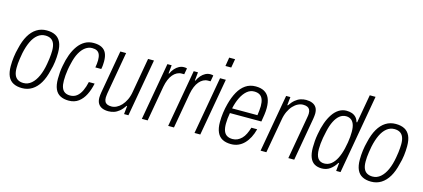

<svg xmlns="http://www.w3.org/2000/svg" viewBox="-58 -1204 3744 1698"><g transform="rotate(15 1814.0 -355.5)"><path d="M175 12Q128 12 95 -5Q62 -22 45.5 -58Q29 -94 29 -151Q29 -193 34.5 -235.5Q40 -278 51 -318Q67 -389 95.5 -438Q124 -487 164.5 -512.5Q205 -538 256 -538Q304 -538 336.5 -521Q369 -504 386 -468Q403 -432 403 -373Q403 -331 397.5 -288Q392 -245 380 -205Q364 -135 335.5 -87Q307 -39 266.5 -13.5Q226 12 175 12ZM176 -35Q216 -35 248 -62.5Q280 -90 302 -139Q324 -188 335 -253Q340 -279 342.5 -301Q345 -323 346.5 -341.5Q348 -360 348 -377Q348 -417 337.5 -442Q327 -467 306.5 -479Q286 -491 256 -491Q217 -491 186 -466Q155 -441 133.5 -395.5Q112 -350 99 -288Q94 -259 90 -234.5Q86 -210 84.5 -189Q83 -168 83 -149Q83 -109 93.5 -84Q104 -59 125 -47Q146 -35 176 -35Z M602 12Q557 12 525 -4.5Q493 -21 477 -57Q461 -93 461 -151Q461 -180 463.5 -210.5Q466 -241 472 -271Q482 -328 500 -376.5Q518 -425 544.5 -461.5Q571 -498 606 -518Q641 -538 685 -538Q731 -538 760 -523Q789 -508 802.5 -478.5Q816 -449 816 -403Q816 -389 814.5 -369.5Q813 -350 809 -333H755Q758 -348 760 -367Q762 -386 762 -400Q762 -432 754 -452Q746 -472 729 -481.5Q712 -491 685 -491Q652 -491 623 -470Q594 -449 572 -409Q550 -369 537 -310Q529 -279 524.5 -250.5Q520 -222 518 -197Q516 -172 516 -149Q516 -110 525.5 -84.5Q535 -59 554.5 -47Q574 -35 602 -35Q638 -35 663.5 -55Q689 -75 706 -111Q723 -147 733 -193H786Q774 -135 751 -89Q728 -43 691.5 -15.5Q655 12 602 12Z M965 12Q933 12 909 2Q885 -8 871.5 -29.5Q858 -51 858 -85Q858 -96 859.5 -107.5Q861 -119 863 -133L932 -526H985L917 -139Q916 -128 914.5 -118Q913 -108 913 -99Q913 -77 920.5 -63Q928 -49 943 -42.5Q958 -36 981 -36Q1004 -36 1027.5 -47.5Q1051 -59 1071.5 -81Q1092 -103 1108 -136Q1124 -169 1131 -214L1186 -526H1240L1147 0H1107L1115 -76H1110Q1088 -43 1064.5 -23.5Q1041 -4 1016 4Q991 12 965 12Z M1270 0 1363 -526H1402L1394 -449H1399Q1412 -477 1429.5 -496.5Q1447 -516 1468 -527Q1489 -538 1513 -538Q1522 -538 1528.5 -537Q1535 -536 1540 -534L1530 -478H1506Q1484 -478 1464 -467.5Q1444 -457 1427.5 -437.5Q1411 -418 1399 -389.5Q1387 -361 1380 -324L1323 0Z M1511 0 1604 -526H1643L1635 -449H1640Q1653 -477 1670.5 -496.5Q1688 -516 1709 -527Q1730 -538 1754 -538Q1763 -538 1769.5 -537Q1776 -536 1781 -534L1771 -478H1747Q1725 -478 1705 -467.5Q1685 -457 1668.5 -437.5Q1652 -418 1640 -389.5Q1628 -361 1621 -324L1564 0Z M1863 -643 1876 -723H1930L1916 -643ZM1752 0 1845 -526H1898L1805 0Z M2088 12Q2041 12 2009 -5Q1977 -22 1960.5 -58.5Q1944 -95 1944 -151Q1944 -194 1950 -238Q1956 -282 1967 -322Q1984 -387 2011 -435.5Q2038 -484 2077.5 -511Q2117 -538 2170 -538Q2217 -538 2248.5 -520.5Q2280 -503 2296 -467.5Q2312 -432 2312 -378Q2312 -348 2307.5 -316.5Q2303 -285 2297 -251H2009Q2004 -224 2001.5 -199Q1999 -174 1999 -151Q1999 -110 2009 -84.5Q2019 -59 2039.5 -47Q2060 -35 2090 -35Q2114 -35 2134.5 -44.5Q2155 -54 2172.5 -71.5Q2190 -89 2203 -115.5Q2216 -142 2226 -175H2279Q2268 -132 2250 -97.5Q2232 -63 2208 -38.5Q2184 -14 2154 -1Q2124 12 2088 12ZM2017 -296H2249Q2252 -319 2254.5 -340.5Q2257 -362 2257 -381Q2257 -418 2247.5 -442.5Q2238 -467 2218.5 -479Q2199 -491 2168 -491Q2131 -491 2101.5 -465.5Q2072 -440 2050.5 -396Q2029 -352 2017 -296Z M2357 0 2450 -526H2489L2481 -450H2487Q2509 -483 2532.5 -502.5Q2556 -522 2581 -530Q2606 -538 2631 -538Q2663 -538 2687.5 -528Q2712 -518 2725.5 -497Q2739 -476 2739 -441Q2739 -431 2737.5 -419Q2736 -407 2734 -393L2665 0H2611L2679 -387Q2681 -398 2682.5 -408Q2684 -418 2684 -427Q2684 -450 2676.5 -463.5Q2669 -477 2654 -483.5Q2639 -490 2616 -490Q2593 -490 2569.5 -478.5Q2546 -467 2525 -444.5Q2504 -422 2488 -388Q2472 -354 2465 -309L2410 0Z M2919 12Q2880 12 2852.5 -4Q2825 -20 2810.5 -55.5Q2796 -91 2796 -147Q2796 -176 2798.5 -207.5Q2801 -239 2807 -271Q2817 -330 2834.5 -378.5Q2852 -427 2876.5 -463Q2901 -499 2932.5 -518.5Q2964 -538 3001 -538Q3028 -538 3050 -530.5Q3072 -523 3088 -506.5Q3104 -490 3111 -463H3117L3163 -723H3216L3089 0H3049L3056 -74H3050Q3028 -36 2995 -12Q2962 12 2919 12ZM2929 -36Q2965 -36 2993 -58.5Q3021 -81 3041 -121Q3061 -161 3073 -213Q3080 -243 3084.5 -270.5Q3089 -298 3091 -322.5Q3093 -347 3093 -369Q3093 -414 3082 -440.5Q3071 -467 3052 -478.5Q3033 -490 3009 -490Q2977 -490 2951 -469Q2925 -448 2905.5 -409Q2886 -370 2874 -315Q2866 -282 2861 -252.5Q2856 -223 2853.5 -197.5Q2851 -172 2851 -149Q2851 -90 2871 -63Q2891 -36 2929 -36Z M3371 12Q3324 12 3291 -5Q3258 -22 3241.5 -58Q3225 -94 3225 -151Q3225 -193 3230.5 -235.5Q3236 -278 3247 -318Q3263 -389 3291.5 -438Q3320 -487 3360.5 -512.5Q3401 -538 3452 -538Q3500 -538 3532.5 -521Q3565 -504 3582 -468Q3599 -432 3599 -373Q3599 -331 3593.5 -288Q3588 -245 3576 -205Q3560 -135 3531.5 -87Q3503 -39 3462.5 -13.5Q3422 12 3371 12ZM3372 -35Q3412 -35 3444 -62.5Q3476 -90 3498 -139Q3520 -188 3531 -253Q3536 -279 3538.5 -301Q3541 -323 3542.5 -341.5Q3544 -360 3544 -377Q3544 -417 3533.5 -442Q3523 -467 3502.5 -479Q3482 -491 3452 -491Q3413 -491 3382 -466Q3351 -441 3329.5 -395.5Q3308 -350 3295 -288Q3290 -259 3286 -234.5Q3282 -210 3280.5 -189Q3279 -168 3279 -149Q3279 -109 3289.5 -84Q3300 -59 3321 -47Q3342 -35 3372 -35Z"/></g></svg>

Font: Archivo Condensed ExtraLight
Style: Italic
Weight: 250
Width: 3
Italic angle: -10°
Designer: Hector Gatti
Foundry: Omnibus-Type
Version: Version 2.001